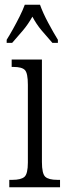

<svg xmlns="http://www.w3.org/2000/svg" viewBox="-20 -786 281 806"><path d="M19 0V-31H32Q68 -31 82.5 -43.5Q97 -56 97 -104V-430Q97 -479 84.5 -492Q72 -505 37 -505H29V-536H156V-106Q156 -57 170 -44Q184 -31 221 -31H232V0ZM8 -619Q20 -638 34.5 -664Q49 -690 62.5 -717Q76 -744 84 -766H148Q160 -732 182.5 -690Q205 -648 223 -619V-606H200Q176 -633 154.5 -658.5Q133 -684 116 -716Q98 -684 76.5 -658.5Q55 -633 31 -606H8Z"/></svg>

Font: Noto Serif ExtraCondensed Light
Style: Regular
Weight: 300
Width: 2
Designer: Monotype Design Team
Foundry: Monotype Imaging Inc.
Version: Version 2.014; ttfautohint (v1.8.4.7-5d5b)